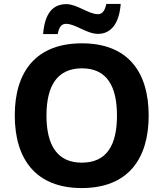

<svg xmlns="http://www.w3.org/2000/svg" viewBox="-20 -945 831 975"><path d="M199 -772H273C281 -814 296 -824 316 -824C363 -824 420 -773 478 -773C541 -773 585 -822 593 -925H520C511 -884 496 -873 477 -873C430 -873 371 -924 317 -924C249 -924 207 -878 199 -772ZM735 -358C735 -580 629 -725 396 -725C162 -725 55 -580 55 -359C55 -137 162 10 395 10C629 10 735 -137 735 -358ZM216 -358C216 -507 269 -598 396 -598C523 -598 574 -507 574 -358C574 -209 523 -119 395 -119C270 -119 216 -209 216 -358Z"/></svg>

Font: Noto Sans Canadian Aboriginal
Style: Bold
Weight: 700
Designer: Monotype Design Team, Typotheque's Kevin King
Foundry: Monotype Imaging Inc.
Version: Version 2.004